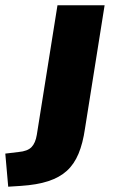

<svg xmlns="http://www.w3.org/2000/svg" viewBox="-121 -512 428 725"><path d="M-90 193 -101 68 -51 62Q-17 59 -2 43.5Q13 28 18 -3L96 -492H274L200 -27Q192 29 175.5 68.5Q159 108 131.5 133Q104 158 61.5 172Q19 186 -43 190Z"/></svg>

Font: Nunito Sans 12pt Black
Style: Italic
Weight: 900
Italic angle: -9°
Designer: Vernon Adams
Foundry: Vernon Adams
Version: Version 3.101;gftools[0.9.27]